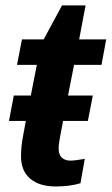

<svg xmlns="http://www.w3.org/2000/svg" viewBox="-20 -672 407 700"><path d="M193.8 -130.9Q193.8 -108.4 205.3 -97.4Q216.8 -86.4 236.3 -86.4Q252.9 -86.4 289.1 -92.8L273.4 -3.9Q233.9 7.8 183.6 7.8Q123 7.8 89.8 -20.8Q56.6 -49.3 56.6 -102.1Q56.6 -138.2 64.5 -178.7L74.2 -231H12.7L30.3 -323.7H92.3L114.3 -435.5H42L60.1 -528.3H139.2L206.1 -652.3H292L268.6 -528.3H367.2L350.1 -435.5H250L228 -323.7H318.4L300.3 -231H210L199.2 -174.3Q193.8 -146 193.8 -130.9Z"/></svg>

Font: Arimo
Style: Italic
Weight: 400
Italic angle: -12°
Designer: Steve Matteson
Foundry: Monotype Imaging Inc.
Version: Version 1.33